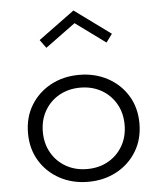

<svg xmlns="http://www.w3.org/2000/svg" viewBox="-58 -907 821 973"><g transform="rotate(-5 352.0 -420.0)"><path d="M352 16Q272 16 207.8 -18.5Q143.5 -53 106 -114.5Q68.5 -176 68.5 -256Q68.5 -336.5 106 -397.8Q143.5 -459 207.5 -493.5Q271.5 -528 352 -528Q432 -528 496.2 -493.5Q560.5 -459 598 -397.8Q635.5 -336.5 635.5 -256Q635.5 -176 598 -114.5Q560.5 -53 496.2 -18.5Q432 16 352 16ZM352 -49Q412 -49 459 -75.5Q506 -102 533 -148.8Q560 -195.5 560 -256Q560 -316.5 533 -363.2Q506 -410 459 -436.5Q412 -463 352 -463Q292 -463 245 -436.5Q198 -410 171 -363.2Q144 -316.5 144 -256Q144 -196 171 -149Q198 -102 245 -75.5Q292 -49 352 -49ZM199 -679 168.5 -721 352 -855.5 536 -721 505 -679 352 -791Z"/></g></svg>

Font: Spartan Thin
Style: Regular
Weight: 400
Version: Version 1.004